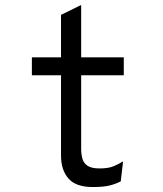

<svg xmlns="http://www.w3.org/2000/svg" viewBox="-20 -742 656 774"><path d="M354.2 12Q285.5 12 255.8 -22.6Q226 -57.1 226 -114.2V-438.5H108.5V-511H226V-682L307.2 -722V-511H479V-438.5H307.2V-142.2Q307.2 -119.1 312.6 -101.2Q318 -83.2 333.9 -73.1Q349.9 -63 381.5 -63Q417.9 -63 439.3 -72.4Q460.8 -81.8 476.2 -91.5L466.8 -11Q446.8 -0.4 421.6 5.8Q396.5 12 354.2 12Z"/></svg>

Font: Overpass Mono Light
Style: Regular
Weight: 300
Monospace: yes
Designer: Delve Withrington, Dave Bailey
Foundry: Delve Fonts LLC
Version: Version 4.000